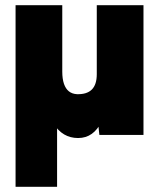

<svg xmlns="http://www.w3.org/2000/svg" viewBox="-20 -520 618 740"><path d="M281 12Q221 12 186.5 -43.5Q152 -99 153 -214L220 -244Q220 -216 226.5 -197Q233 -178 245.5 -168Q258 -158 277 -157Q315 -156 334 -175Q353 -194 353 -234H402Q402 -116 371.5 -52Q341 12 281 12ZM40 200V-500H220V-99H200V200ZM363 0 353 -92V-500H533V0Z"/></svg>

Font: Figtree Black
Style: Regular
Weight: 900
Designer: Erik Kennedy
Foundry: Erik Kennedy
Version: Version 2.001;gftools[0.9.30]